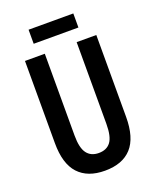

<svg xmlns="http://www.w3.org/2000/svg" viewBox="-160 -963 866 1065"><g transform="rotate(-20 273.5 -430.0)"><path d="M484 -231Q484 -108 430.5 -49Q377 10 273 10Q171 10 117 -48.5Q63 -107 63 -229V-714H180V-231Q180 -158 204 -126Q228 -94 274 -94Q321 -94 344.5 -125.5Q368 -157 368 -232V-714H484ZM405 -870V-787H141V-870Z"/></g></svg>

Font: Noto Sans ExtraCondensed SemiBold
Style: Regular
Weight: 600
Width: 2
Designer: Monotype Design Team
Foundry: Monotype Imaging Inc.
Version: Version 2.013; ttfautohint (v1.8.4.7-5d5b)